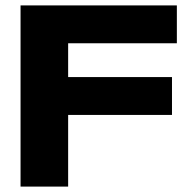

<svg xmlns="http://www.w3.org/2000/svg" viewBox="-20 -690 714 710"><path d="M56 0H232V-265H616V-405H232V-530H634V-670H56Z"/></svg>

Font: LT Wave Black
Style: Regular
Weight: 900
Designer: Daniel Lyons
Version: Version 2.5 (Glyphs App)